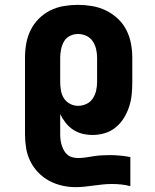

<svg xmlns="http://www.w3.org/2000/svg" viewBox="-20 -548 640 791"><path d="M291 223Q263 223 235 216.5Q207 210 182 196.5Q157 183 137 162Q117 141 104.5 115.5Q92 90 87.5 61.5Q83 33 83 5V-310Q83 -339 88 -368Q93 -397 106 -423.5Q119 -450 140 -471Q161 -492 187 -505Q213 -518 242.5 -523Q272 -528 301 -528Q330 -528 359.5 -523Q389 -518 416 -505Q443 -492 465 -471.5Q487 -451 500.5 -424.5Q514 -398 519.5 -369Q525 -340 525 -310V-210Q525 -184 522.5 -158.5Q520 -133 512 -108.5Q504 -84 490.5 -62Q477 -40 457 -23.5Q437 -7 412 0.5Q387 8 362 8Q340 8 319.5 3Q299 -2 281.5 -13.5Q264 -25 250.5 -42Q237 -59 228 -78V5Q228 17 229.5 28.5Q231 40 234.5 51Q238 62 243.5 72Q249 82 258 89.5Q267 97 278.5 100Q290 103 302 103Q318 103 334 100.5Q350 98 366 95.5Q382 93 398.5 92Q415 91 431 91Q453 91 474.5 93Q496 95 517 99V219Q499 214 479.5 212Q460 210 441 210Q422 210 403 212Q384 214 365.5 216.5Q347 219 328.5 221Q310 223 291 223ZM301 -112Q319 -112 335.5 -119.5Q352 -127 362 -142Q372 -157 376 -174.5Q380 -192 380 -210V-310Q380 -328 376 -345.5Q372 -363 362 -378Q352 -393 335.5 -400.5Q319 -408 301 -408Q284 -408 268 -400Q252 -392 243.5 -377Q235 -362 231.5 -344.5Q228 -327 228 -310V-210Q228 -193 231 -175.5Q234 -158 243 -143.5Q252 -129 268 -120.5Q284 -112 301 -112Z"/></svg>

Font: Iosevka Etoile Heavy
Style: Regular
Weight: 900
Designer: Belleve Invis
Foundry: Belleve Invis
Version: Version 22.1.2; ttfautohint (v1.8.4)